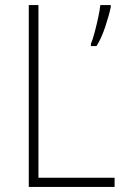

<svg xmlns="http://www.w3.org/2000/svg" viewBox="-20 -734 490 754"><path d="M93 0V-714H131V-36H430V0ZM415 -706Q408 -673 393 -628Q378 -583 359 -553H337V-562Q343 -575 351 -604.5Q359 -634 365.5 -664.5Q372 -695 374 -714H415Z"/></svg>

Font: Noto Sans Gujarati SemiCondensed ExtraLight
Style: Regular
Weight: 200
Width: 4
Designer: Jelle Bosma - Monotype Design Team, Universal Thirst
Foundry: Monotype Imaging Inc.
Version: Version 2.106; ttfautohint (v1.8.4.7-5d5b)